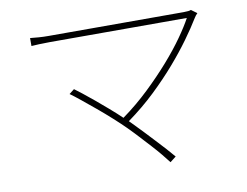

<svg xmlns="http://www.w3.org/2000/svg" viewBox="-73 -731 1101 855"><g transform="rotate(-10 478.0 -303.5)"><path d="M865 -610Q860 -605 856.5 -600.5Q853 -596 850 -591Q825 -550 789.5 -501Q754 -452 708.5 -399.5Q663 -347 606.5 -293Q550 -239 481 -189L491 -179Q513 -157 536.5 -132Q560 -107 582.5 -83Q605 -59 625 -37Q645 -15 659 2L632 23Q620 7 601.5 -15.5Q583 -38 560.5 -62.5Q538 -87 514.5 -112.5Q491 -138 468 -161Q446 -183 414.5 -211.5Q383 -240 350 -267.5Q317 -295 288 -318.5Q259 -342 242 -354L265 -372Q276 -364 298.5 -346.5Q321 -329 348.5 -306Q376 -283 405.5 -257.5Q435 -232 460 -208Q525 -255 581.5 -309Q638 -363 684 -415.5Q730 -468 763.5 -515.5Q797 -563 815 -597H196Q169 -597 147 -596Q125 -595 112 -594V-630Q132 -628 151.5 -626.5Q171 -625 196 -625H806Q831 -625 839 -629Z"/></g></svg>

Font: Kinto Sans Thin
Style: Regular
Weight: 100
Designer: Authors: Ryoko NISHIZUKA  (kana & ideographs); Paul D. Hunt (Latin, Greek & Cyrillic); Wenlong ZHANG  (bopomofo); Sandol
Foundry: Adobe Systems Incorporated, ookami Inc.
Version: Version 0.001